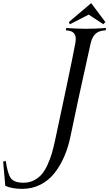

<svg xmlns="http://www.w3.org/2000/svg" viewBox="-255 -911 696 1224"><path d="M293.5 -727.5Q346.2 -727.5 421.4 -732.4L418.5 -717.8L404.3 -716.3Q371.1 -712.9 351.3 -692.9Q331.5 -672.9 322.3 -632.3Q233.4 -233.4 194.8 -43.9Q180.7 25.9 155.5 84.7Q130.4 143.6 93.3 191.2Q56.2 238.8 3.2 265.9Q-49.8 293 -113.3 293Q-176.8 293 -221.2 273.9Q-227.1 205.1 -234.9 119.6L-218.3 114.7Q-206.5 198.2 -185.1 226.1Q-163.6 253.9 -105 253.9Q-68.8 253.9 -39.3 239Q-9.8 224.1 10.5 200.7Q30.8 177.2 47.6 140.4Q64.5 103.5 75 68.1Q85.4 32.7 95.7 -14.6Q122.6 -138.2 167.5 -351.8Q212.4 -565.4 224.6 -632.3Q228 -651.9 228 -662.1Q228 -710.9 177.7 -716.3L164.6 -717.8L167.5 -732.4Q241.2 -727.5 293.5 -727.5ZM184.1 -770.5 326.2 -891.1 416.5 -770.5 404.3 -756.3 310.5 -817.9 190.4 -756.3Z"/></svg>

Font: Flanker
Style: Italic
Weight: 400
Italic angle: -12°
Designer: Flanker
Version: Version 2.027